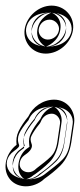

<svg xmlns="http://www.w3.org/2000/svg" viewBox="-32 -501 285 684"><path d="M182 -62 172 6C168 31 160 46 150 56C135 71 117 84 99 98L91 105C74 118 52 113 43 100C33 86 39 64 54 53C67 44 88 29 80 10C76 -1 76 -9 80 -17C86 -29 95 -43 109 -60C111 -63 113 -66 114 -69C120 -84 134 -96 153 -96C169 -96 184 -79 182 -62ZM161 -146C120 -146 84 -119 69 -86C55 -69 42 -50 34 -33C27 -18 25 -3 27 15C-10 43 -25 97 0 133C23 167 76 174 118 143L126 136C146 122 166 106 183 89C205 67 217 38 222 6L232 -62C238 -107 206 -146 161 -146ZM145 -431C164 -431 181 -413 178 -394C175 -374 158 -360 138 -360C119 -360 103 -378 106 -397C109 -417 125 -431 145 -431ZM56 -397C49 -350 84 -310 131 -310C178 -310 221 -348 228 -394C235 -441 199 -481 152 -481C106 -481 63 -443 56 -397ZM207 -58 197 10C193 38 183 59 168 74C151 91 133 104 115 118L106 125C79 145 41 142 23 115C4 87 14 50 39 32C46 27 54 21 56 18C51 4 51 -14 57 -28C64 -43 73 -57 90 -77L91 -78C101 -101 122 -121 153 -121C185 -121 212 -91 207 -58ZM161 -121C131 -121 104 -101 92 -75L91 -72L89 -70C76 -54 64 -36 57 -22C51 -10 50 -3 52 11L54 26L42 35C14 56 6 96 21 118C35 138 71 147 103 123L111 116H112C131 103 150 87 166 71C183 54 193 31 197 2L207 -66C211 -94 193 -118 167 -121ZM145 -456C179 -456 208 -425 203 -390C198 -357 170 -335 138 -335C103 -335 76 -367 81 -401C86 -433 113 -456 145 -456ZM81 -393C77 -363 96 -339 123 -335H131C165 -335 198 -364 203 -398C207 -427 188 -452 160 -456H152C119 -456 86 -427 81 -393ZM227 -60 217 8C213 35 205 53 190 68C173 85 154 99 136 113L127 120C114 130 94 138 68 138C53 138 39 134 29 130C15 124 6 117 1 109C-15 86 -10 57 18 37C32 27 38 21 36 15C30 1 31 -12 36 -24C42 -38 53 -53 68 -71C68 -71 70 -73 70 -74C76 -90 96 -121 153 -121C221 -121 230 -78 227 -60ZM160 -121C155 -121 127 -110 113 -80L112 -77L110 -75C97 -59 85 -41 78 -26C72 -13 70 -2 72 13L73 22L63 29C37 48 23 97 42 124C54 142 63 137 63 137C66 136 72 134 81 128L90 121H91C109 108 128 93 144 77C161 60 173 34 177 4L187 -64C192 -97 167 -119 160 -121ZM145 -456C214 -456 226 -413 223 -392C220 -370 199 -335 138 -335C68 -335 58 -379 61 -399C64 -421 83 -456 145 -456ZM101 -395C95 -354 129 -335 131 -335C134 -335 177 -352 183 -396C190 -442 152 -456 152 -456C149 -456 107 -439 101 -395Z"/></svg>

Font: AppleStorm
Style: XbdFaxIta
Weight: 800
Foundry: Cannot Into Space Fonts
Version: Version 1.01